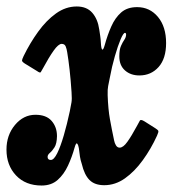

<svg xmlns="http://www.w3.org/2000/svg" viewBox="-46 -557 533 593"><path d="M-26 -95Q-26 -139.5 0.2 -171Q26.5 -202.5 63.5 -202.5Q97 -202.5 113.5 -183.5Q130 -164.5 130 -136.5Q129.5 -113 122.2 -101.8Q115 -90.5 108 -84.8Q101 -79 101 -72.5Q101 -63 111 -63Q120.5 -63 130.8 -83.8Q141 -104.5 151 -138.8Q161 -173 169.5 -213Q173 -231 174.8 -241Q176.5 -251 175 -272Q172.5 -310 169 -341.2Q165.5 -372.5 161.5 -396Q160 -406 156.8 -413.8Q153.5 -421.5 144.5 -421.5Q134.5 -421.5 119.8 -400.8Q105 -380 87 -346.5Q82 -337 79.8 -334Q77.5 -331 68.5 -337.5L31 -360.5Q21.5 -366.5 22 -370.5Q22.5 -374.5 27 -384Q46.5 -424 71.8 -459Q97 -494 127 -515.5Q157 -537 191 -537Q222 -537 239 -517.5Q256 -498 260.5 -466Q262 -456.5 263.5 -446.2Q265 -436 265.5 -425.5Q266.5 -406 269.8 -404Q273 -402 277.5 -418Q286 -449 297.8 -475.5Q309.5 -502 328.2 -518.5Q347 -535 377.5 -535Q416.5 -535 441.8 -504.8Q467 -474.5 467 -424Q467 -376 443.8 -350Q420.5 -324 384.5 -324Q357.5 -324 340 -339.5Q322.5 -355 322.5 -383Q322.5 -404 327.8 -415.5Q333 -427 338 -434.2Q343 -441.5 343.5 -449.5Q343.5 -455.5 340 -455.5Q335 -455.5 326.5 -435.5Q318 -415.5 308.8 -383.5Q299.5 -351.5 293 -316Q290 -300 288 -291Q286 -282 286.5 -263Q288 -219.5 293.5 -189Q299 -158.5 306.5 -123Q308 -115 312.2 -108Q316.5 -101 323.5 -101Q334.5 -101 347.2 -118.8Q360 -136.5 377 -168Q383 -179 385.8 -184.2Q388.5 -189.5 400.5 -182L430.5 -163Q441 -156.5 442.8 -153.2Q444.5 -150 439 -138Q420.5 -97.5 395.2 -62.5Q370 -27.5 340 -6.2Q310 15 276 15Q246.5 15 230.5 -1Q214.5 -17 206.5 -51Q202.5 -63 201 -73Q199.5 -83 197.5 -99.5Q196 -109 192.5 -113.2Q189 -117.5 184.5 -101.5Q176.5 -72.5 164 -45.5Q151.5 -18.5 132 -1.2Q112.5 16 82.5 16Q33 16 3.5 -15.2Q-26 -46.5 -26 -95Z"/></svg>

Font: Besley* Condensed
Style: Bold Italic
Weight: 700
Width: 3
Italic angle: -13°
Designer: Owen Earl
Foundry: indestructible type*
Version: Version 3.000; ttfautohint (v1.8.3)